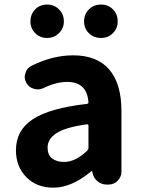

<svg xmlns="http://www.w3.org/2000/svg" viewBox="-20 -820 631 853"><path d="M216.8 13.7Q142.6 13.7 96.7 -33.2Q50.8 -80.1 50.8 -152.3Q50.8 -241.2 126 -290.5Q201.2 -339.8 366.2 -358.4Q373 -359.4 373 -366.2Q366.2 -456.1 278.3 -456.1Q230.5 -456.1 172.9 -428.7Q160.2 -422.9 147.5 -422.9Q138.7 -422.9 129.9 -425.8Q108.4 -431.6 97.7 -451.2Q89.8 -464.8 89.8 -478.5Q89.8 -486.3 92.8 -494.1Q98.6 -516.6 119.1 -527.3Q213.9 -574.2 304.7 -574.2Q411.1 -574.2 465.3 -511.2Q519.5 -448.2 519.5 -327.1V-57.6Q519.5 -34.2 502.9 -17.1Q486.3 0 461.9 0H454.1Q430.7 0 412.6 -15.1Q394.5 -30.3 390.6 -53.7L389.6 -58.6Q388.7 -59.6 387.2 -59.6Q385.7 -59.6 384.8 -58.6Q298.8 13.7 216.8 13.7ZM264.6 -100.6Q316.4 -100.6 368.2 -151.4Q373 -156.2 373 -163.1V-261.7Q373 -268.6 365.2 -267.6Q272.5 -254.9 231.9 -229Q191.4 -203.1 191.4 -164.1Q191.4 -131.8 211.4 -116.2Q231.4 -100.6 264.6 -100.6ZM115.2 -724.6Q115.2 -756.8 136.2 -778.3Q157.2 -799.8 189 -799.8Q220.7 -799.8 242.2 -778.3Q263.7 -756.8 263.7 -724.6Q263.7 -694.3 242.2 -672.9Q220.7 -651.4 189 -651.4Q157.2 -651.4 136.2 -672.9Q115.2 -694.3 115.2 -724.6ZM428.7 -651.4Q396.5 -651.4 375 -672.4Q353.5 -693.4 353.5 -724.6Q353.5 -756.8 375 -778.3Q396.5 -799.8 428.7 -799.8Q460.9 -799.8 481.9 -778.3Q502.9 -756.8 502.9 -724.6Q502.9 -694.3 481.9 -672.9Q460.9 -651.4 428.7 -651.4Z"/></svg>

Font: Gen Jyuu Gothic P Bold
Style: Bold
Weight: 700
Designer: [Source Han Sans]
Ryoko NISHIZUKA  (kana & ideographs); Paul D. Hunt (Latin, Greek & Cyrillic); Wenlong ZHANG  (bopomofo
Version: Version 1.002.20150607